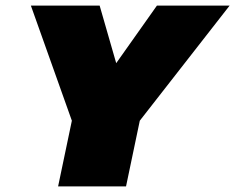

<svg xmlns="http://www.w3.org/2000/svg" viewBox="-20 -664 838 684"><path d="M187 0 236 -234 90 -644H335L394 -439L539 -644H798L478 -234L429 0Z"/></svg>

Font: Kanit Black
Style: Italic
Weight: 900
Italic angle: -12°
Designer: Katatrad Team
Foundry: CadsonDemak
Version: Version 2.000; ttfautohint (v1.8.3)